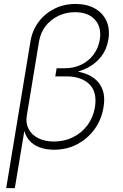

<svg xmlns="http://www.w3.org/2000/svg" viewBox="-20 -756 629 980"><path d="M11.7 204.1 135.3 -543.5Q144.5 -600.6 176.8 -643.8Q209 -687 257.8 -711.4Q306.6 -735.8 365.7 -735.8Q423.3 -735.8 464.1 -712.9Q504.9 -689.9 523.4 -648.9Q542 -607.9 533.2 -554.2Q524.9 -504.4 497.6 -468.8Q470.2 -433.1 430.4 -411.9Q390.6 -390.6 345.2 -383.8L347.7 -395.5Q383.3 -391.6 415.8 -380.1Q448.2 -368.7 471.7 -346.9Q495.1 -325.2 505.9 -291Q516.6 -256.8 508.3 -208Q498 -145 462.4 -96.2Q426.8 -47.4 373.5 -19.5Q320.3 8.3 255.9 8.3Q214.4 8.3 181.4 -4.2Q148.4 -16.6 127.7 -41.5Q106.9 -66.4 101.1 -103.5L108.4 -112.8L55.7 204.1ZM255.4 -33.7Q308.6 -33.7 352.8 -55.7Q397 -77.6 426.3 -116.9Q455.6 -156.2 464.4 -208Q477.1 -286.1 436 -326.2Q395 -366.2 318.8 -366.2H262.2L269 -407.7H312.5Q357.4 -407.7 395 -426Q432.6 -444.3 457.3 -477.1Q481.9 -509.8 489.3 -553.2Q499.5 -616.2 465.1 -655Q430.7 -693.8 362.8 -693.8Q316.9 -693.8 277.8 -675Q238.8 -656.2 212.9 -623Q187 -589.8 179.2 -544.4L116.7 -165Q110.4 -127.4 126 -97.7Q141.6 -67.9 175 -50.8Q208.5 -33.7 255.4 -33.7Z"/></svg>

Font: Inter ExtraLight
Style: Italic
Weight: 250
Italic angle: -9.3988°
Designer: Rasmus Andersson
Foundry: rsms
Version: Version 4.001;git-66647c0bb